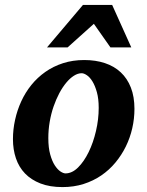

<svg xmlns="http://www.w3.org/2000/svg" viewBox="-20 -742 593 774"><path d="M377.9 -307.1Q377.9 -343.8 370.6 -370.1Q363.3 -396.5 352.8 -413.6Q342.3 -430.7 330.3 -438.7Q318.4 -446.8 309.1 -446.8Q293.9 -446.8 278.1 -436.8Q262.2 -426.8 247.3 -408.9Q232.4 -391.1 219.2 -366.5Q206.1 -341.8 196 -312.7Q186 -283.7 180.4 -251.2Q174.8 -218.8 174.8 -185.1Q174.8 -146.5 182.4 -119.4Q189.9 -92.3 200.9 -75.4Q211.9 -58.6 223.6 -50.8Q235.4 -43 244.1 -43Q270.5 -43 294.7 -66.9Q318.8 -90.8 337.4 -128.9Q356 -167 366.9 -213.9Q377.9 -260.7 377.9 -307.1ZM522 -303.2Q522 -263.7 513.2 -225.1Q504.4 -186.5 487.3 -151.6Q470.2 -116.7 445.3 -86.7Q420.4 -56.6 388.2 -34.7Q356 -12.7 316.7 -0.2Q277.3 12.2 231.9 12.2Q180.7 12.2 143.1 -2.4Q105.5 -17.1 80.8 -42.7Q56.2 -68.4 44.2 -103.8Q32.2 -139.2 32.2 -181.2Q32.2 -220.2 40.8 -259Q49.3 -297.9 65.7 -333.5Q82 -369.1 106.4 -399.4Q130.9 -429.7 162.8 -452.1Q194.8 -474.6 234.1 -487.3Q273.4 -500 319.8 -500Q365.7 -500 403.1 -487.5Q440.4 -475.1 466.8 -450.4Q493.2 -425.8 507.6 -388.9Q522 -352.1 522 -303.2ZM425.3 -550.8 358.4 -646 252.4 -550.8H169.4L314.5 -722.2H432.1L509.3 -550.8Z"/></svg>

Font: Charis SIL APac
Style: Bold Italic
Weight: 700
Italic angle: -11°
Foundry: SIL International
Version: Version 5.000